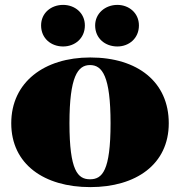

<svg xmlns="http://www.w3.org/2000/svg" viewBox="-20 -750 736 785"><path d="M349 15C536 15 670 -78 670 -246C670 -414 544 -515 349 -515C161 -515 26 -414 26 -246C26 -78 161 15 349 15ZM348 -17C298 -17 264 -52 264 -246C264 -437 298 -484 348 -484C398 -484 432 -439 432 -246C432 -51 398 -17 348 -17ZM238 -560C286 -560 327 -593 327 -646C327 -697 286 -730 238 -730C189 -730 148 -697 148 -646C148 -593 189 -560 238 -560ZM460 -560C507 -560 548 -593 548 -646C548 -697 507 -730 460 -730C410 -730 369 -695 369 -646C369 -593 410 -560 460 -560Z"/></svg>

Font: Sprat Black
Style: Regular
Weight: 900
Designer: Ethan Nakache
Foundry: Collletttivo
Version: Version 2.000;Glyphs 3.2 (3217)